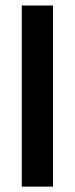

<svg xmlns="http://www.w3.org/2000/svg" viewBox="-20 -694 278 714"><path d="M177 -673.5H61V0H177Z"/></svg>

Font: Anek Odia Medium SemiBold
Style: Regular
Weight: 600
Version: Version 1.003